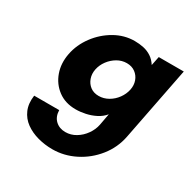

<svg xmlns="http://www.w3.org/2000/svg" viewBox="-158 -599 986 997"><g transform="rotate(30 335.5 -100.5)"><path d="M281 250Q236 250 193.5 238.5Q151 227 118.5 203.5Q86 180 70 143Q54 106 61 56H211Q212 95 235.5 117Q259 139 295 139Q328 139 357 121.5Q386 104 406 75.5Q426 47 432 16L445 -54Q426 -31 398.5 -17Q371 -3 340.5 3.5Q310 10 282 10Q220 10 176.5 -22.5Q133 -55 114.5 -107.5Q96 -160 108 -221Q120 -282 159 -334.5Q198 -387 254 -419Q310 -451 372 -451Q400 -451 425.5 -445.5Q451 -440 472.5 -426Q494 -412 510 -387L521 -441H671L585 -1Q571 71 525.5 128Q480 185 415.5 217.5Q351 250 281 250ZM351 -110Q381 -110 408 -125.5Q435 -141 453.5 -166.5Q472 -192 478 -221Q484 -250 475 -275Q466 -300 445 -315.5Q424 -331 394 -331Q364 -331 337.5 -315.5Q311 -300 292.5 -275Q274 -250 268 -221Q262 -192 271 -166.5Q280 -141 300.5 -125.5Q321 -110 351 -110Z"/></g></svg>

Font: Teachers
Style: Italic
Weight: 400
Italic angle: -11°
Designer: Alfredo Marco Pradil, Chank Diesel
Version: Version 1.001